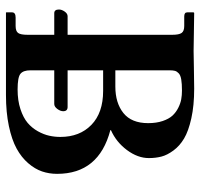

<svg xmlns="http://www.w3.org/2000/svg" viewBox="-34 -654 687 660"><g transform="rotate(90 310.0 -323.5)"><path d="M221.2 -562V-376H276.9Q333.5 -376 368.2 -403.8Q402.8 -431.6 402.8 -488.8Q402.8 -517.1 395.5 -538.6Q388.2 -560.1 377 -572.3Q365.7 -584.5 350.1 -592.3Q334.5 -600.1 320.6 -602.5Q306.6 -605 291 -605Q267.1 -605 252.7 -602.5Q238.3 -600.1 231.7 -594Q225.1 -587.9 223.1 -581.1Q221.2 -574.2 221.2 -562ZM22 -21Q22 -33.2 40 -33.2H68.8Q86.4 -33.2 92.8 -41.7Q99.1 -50.3 99.1 -74.2V-166H24.9Q12.2 -166 12.2 -182.1Q12.2 -191.9 19.3 -201.9Q26.4 -211.9 35.2 -211.9H99.1V-571.8Q99.1 -594.7 92.8 -603.8Q86.4 -612.8 68.8 -612.8H36.1Q22 -612.8 22 -623V-645L23.9 -647Q125 -645 154.8 -645Q167 -645 211.9 -646Q256.8 -647 284.2 -647Q342.3 -647 386.2 -637.2Q430.2 -627.4 455.6 -612.3Q481 -597.2 496.8 -575.7Q512.7 -554.2 517.8 -534.2Q522.9 -514.2 522.9 -491.2Q522.9 -453.1 495.4 -416Q467.8 -378.9 426.8 -360.8V-358.9Q577.1 -319.3 577.1 -175.8Q577.1 -148.4 568.8 -124Q560.5 -99.6 540.5 -76.4Q520.5 -53.2 490.2 -36.6Q460 -20 412.8 -10Q365.7 0 306.2 0H22.9L22 -1ZM221.2 -166V-84Q221.2 -59.6 233.2 -49.8Q245.1 -40 287.1 -40Q325.2 -40 354.7 -49.8Q384.3 -59.6 401.9 -74.5Q419.4 -89.4 430.7 -109.6Q441.9 -129.9 446 -148.7Q450.2 -167.5 450.2 -187Q450.2 -253.4 408.7 -293.7Q367.2 -334 292 -334H221.2V-211.9H347.2Q361.8 -211.9 361.8 -196.8Q361.8 -187 354 -176.5Q346.2 -166 336.9 -166Z"/></g></svg>

Font: Linux Libertine G
Style: Semibold
Weight: 600
Designer: Philipp H. Poll
Foundry: Philipp H. Poll
Version: Version 5.1.1